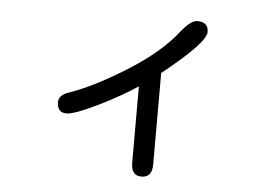

<svg xmlns="http://www.w3.org/2000/svg" viewBox="-48 -618 1095 765"><g transform="rotate(5 500.0 -235.5)"><path d="M585.9 -335V31.2Q585.9 83 543 83Q502 83 502 31.2V-274.4Q438.5 -231.4 346.7 -186.5Q254.9 -141.6 223.6 -141.6Q186.5 -141.6 186.5 -184.6Q186.5 -211.9 226.6 -225.6Q319.3 -256.8 449.7 -337.9Q580.1 -418.9 647.5 -505.9Q685.5 -553.7 711.9 -553.7Q755.9 -553.7 755.9 -513.7Q755.9 -470.7 585.9 -335Z"/></g></svg>

Font: jf-openhuninn-1.0
Style: Regular
Weight: 400
Designer: [Kosugi Maru]
      Designed by Motoya company      

      [Varela Round]
      Joe Prince(Latin component); Avraham Co
Foundry: justfont CO.,LTD.
Version: 1.0